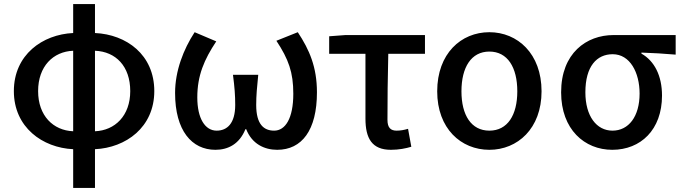

<svg xmlns="http://www.w3.org/2000/svg" viewBox="-20 -722 3349 942"><path d="M446 -473C548 -469 619 -397 619 -275C619 -154 544 -82 446 -78ZM339 -78C241 -82 167 -154 167 -275C167 -397 241 -469 339 -473ZM446 -702H339V-560C189 -553 48 -454 48 -275C48 -97 189 3 339 10V200H446V10C597 3 737 -97 737 -275C737 -454 600 -553 446 -560Z M1037 13C1100 13 1155 -16 1184 -88H1188C1216 -16 1277 13 1340 13C1461 13 1535 -83 1535 -269C1535 -393 1498 -478 1441 -564L1336 -522C1396 -431 1419 -367 1419 -262C1419 -141 1380 -81 1325 -81C1275 -81 1237 -111 1237 -207C1237 -255 1241 -294 1247 -355H1123C1131 -294 1134 -255 1134 -207C1134 -116 1094 -81 1043 -81C986 -81 948 -141 948 -244C948 -352 982 -430 1041 -519L935 -564C880 -480 839 -374 839 -266C839 -81 921 13 1037 13Z M1898 13C1937 13 1972 6 1998 -2L1982 -90C1962 -84 1944 -81 1926 -81C1897 -81 1881 -95 1881 -134C1881 -230 1882 -343 1885 -458H2065V-550H1675L1595 -544V-458H1773V-140C1773 -43 1805 13 1898 13Z M2381 13C2519 13 2637 -91 2637 -274C2637 -459 2519 -564 2381 -564C2242 -564 2125 -459 2125 -274C2125 -91 2242 13 2381 13ZM2381 -81C2292 -81 2244 -157 2244 -274C2244 -392 2292 -469 2381 -469C2470 -469 2518 -392 2518 -274C2518 -157 2470 -81 2381 -81Z M2984 13C3123 13 3228 -85 3228 -253C3228 -350 3191 -423 3127 -459V-464C3187 -462 3234 -459 3295 -454V-550H2990C2857 -550 2733 -461 2733 -269C2733 -87 2848 13 2984 13ZM2985 -81C2907 -81 2852 -152 2852 -269C2852 -397 2908 -456 2986 -456C3071 -456 3118 -366 3118 -263C3118 -150 3064 -81 2985 -81Z"/></svg>

Font: Source Han Sans KR Medium
Style: Regular
Weight: 500
Designer: Ryoko NISHIZUKA (kana & ideographs); Paul D. Hunt (Latin, Greek & Cyrillic); Wenlong ZHANG (bopomofo); Sandoll Communica
Foundry: Adobe Systems Incorporated
Version: Version 1.001;PS 1.001;hotconv 1.0.78;makeotf.lib2.5.61930